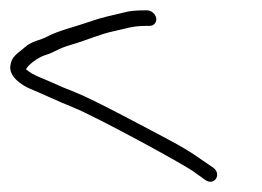

<svg xmlns="http://www.w3.org/2000/svg" viewBox="-21 -438 506 371"><path d="M263.4 -418H257.4C242.1 -418 229.9 -416.8 221 -414.5C194.8 -407.7 180.3 -406 151.8 -395.9C127 -387.2 90.5 -378.3 71.7 -368C55.7 -359.3 41.2 -359.4 26.9 -346.6C12.7 -333.9 0.9 -329.5 -1.1 -310C-3.3 -289.3 21.8 -272.9 37.1 -266.5C67.6 -253.8 85.6 -244.6 122.4 -229.6C166.3 -211.7 330.6 -122.4 352.2 -107L376 -90C393.7 -78.2 408 -101.8 391 -114L366.2 -131C349.5 -143 329.1 -155.3 305 -168C269.2 -186.8 161.8 -244.9 124.8 -259.5C106.9 -266.5 91.9 -272.8 79.6 -278.5C59.4 -287.9 43.6 -291.8 29.4 -304C32.1 -312.3 53.6 -327.4 64.5 -330.8C87.8 -338 90 -344.1 117.4 -351.8C144.7 -359.5 171.7 -372.1 199.7 -377.9C224.6 -383.1 234.4 -388 262.4 -388H268.4C276.3 -388 282.2 -395.1 280.9 -403C279.6 -410.9 271.3 -418 263.4 -418Z"/></svg>

Font: MewTooHand
Style: Lta
Weight: 400
Designer: Mew Too, Robert Jablonski
Version: Version 0.77